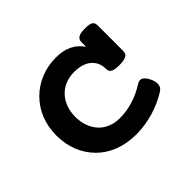

<svg xmlns="http://www.w3.org/2000/svg" viewBox="-108 -633 815 815"><g transform="rotate(-45 300.0 -225.5)"><path d="M385.3 -338.9Q356.4 -363.8 307.1 -363.8Q277.8 -363.8 253.2 -354Q228.5 -344.2 211.4 -325.7Q193.8 -307.1 184.3 -281.5Q174.8 -255.9 174.8 -225.6Q174.8 -194.8 184.1 -169.4Q193.4 -144 210.4 -125.5Q227.5 -106.9 252 -97.2Q276.4 -87.4 305.7 -87.4Q345.7 -87.4 385.7 -99.9Q425.8 -112.3 462.4 -135.7Q471.2 -141.6 480 -141.6Q498.5 -141.6 514.2 -109.4Q522 -91.8 522 -78.1Q522 -57.1 502.9 -45.9Q459.5 -19 408.7 -4.2Q357.9 10.7 305.7 10.7Q250.5 10.7 205.6 -6.6Q160.6 -23.9 128.4 -56.2Q96.2 -88.4 79.1 -131.6Q62 -174.8 62 -225.6Q62 -276.9 79.3 -320.1Q96.7 -363.3 128.9 -395.5Q160.6 -427.2 203.4 -444.6Q246.1 -461.9 295.9 -461.9Q377.9 -461.9 417.5 -403.3V-430.7Q417.5 -447.3 429.7 -454.6Q441.9 -461.9 469.2 -461.9Q496.6 -461.9 506.8 -455.1Q512.2 -451.7 514.4 -445.8Q516.6 -439.9 516.6 -430.7V-279.3Q516.6 -261.7 503.9 -255.4Q491.7 -248 461.4 -248Q432.1 -248 420.9 -255.9Q415.5 -259.3 413.3 -264.9Q411.1 -270.5 411.1 -279.3Q411.1 -296.9 404.5 -312Q397.9 -327.1 385.3 -338.9Z"/></g></svg>

Font: Courier Prime SemiBold
Style: Regular
Weight: 600
Designer: Alan Dague-Greene
Foundry: Quote-Unquote Apps
Version: Version 1.202